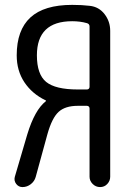

<svg xmlns="http://www.w3.org/2000/svg" viewBox="-20 -760 540 780"><path d="M129.9 -535.2Q129.9 -458 167.5 -427.2Q205.1 -396.5 295.9 -396.5H333Q337.9 -396.5 340.8 -399.4Q343.8 -402.3 343.8 -407.2V-652.3Q343.8 -663.1 333 -666Q305.7 -673.8 273.4 -673.8Q129.9 -673.8 129.9 -535.2ZM71.3 0Q55.7 0 45.9 -12.7Q36.1 -25.4 40 -41L90.8 -213.9Q121.1 -313.5 166 -348.6Q167 -349.6 167 -350.6Q167 -352.5 165 -352.5Q110.4 -378.9 79.1 -425.8Q47.9 -472.7 47.9 -535.2Q47.9 -637.7 103.5 -689Q159.2 -740.2 273.4 -740.2Q313.5 -740.2 344.7 -736.3Q381.8 -732.4 404.8 -702.6Q427.7 -672.9 427.7 -634.8V-42Q427.7 -25.4 416 -12.7Q404.3 0 386.7 0Q369.1 0 356.4 -12.7Q343.8 -25.4 343.8 -42V-319.3Q343.8 -324.2 340.8 -327.1Q337.9 -330.1 333 -330.1H295.9Q245.1 -330.1 218.3 -305.7Q191.4 -281.2 172.9 -215.8L125 -41Q120.1 -23.4 105 -11.7Q89.8 0 71.3 0Z"/></svg>

Font: Rounded-X Mgen+ 1mn regular
Style: Regular
Weight: 400
Designer: [Source Han Sans]
Ryoko NISHIZUKA  (kana & ideographs); Paul D. Hunt (Latin, Greek & Cyrillic); Wenlong ZHANG  (bopomofo
Version: Version 1.059.20150602